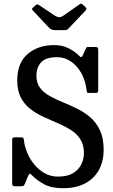

<svg xmlns="http://www.w3.org/2000/svg" viewBox="-20 -1005 614 1041"><path d="M448.5 -521.5Q442.5 -571 420 -610.2Q397.5 -649.5 363.8 -672.2Q330 -695 289 -695Q228.5 -695 203 -667Q177.5 -639 177.5 -595Q177.5 -554.5 197.2 -528.5Q217 -502.5 249.5 -484.5Q282 -466.5 321 -450.5Q360 -434.5 398.8 -415.5Q437.5 -396.5 470 -368.5Q502.5 -340.5 522.2 -298Q542 -255.5 542 -193Q542 -97.5 483.8 -41Q425.5 15.5 321.5 15.5Q259 15.5 219.8 -5.8Q180.5 -27 155 -53Q144.5 -65.5 140.5 -62.8Q136.5 -60 129.5 -44.5L115 -9Q111 1 106.8 3Q102.5 5 88 5H66Q54 5 50 2Q46 -1 46 -13V-245Q46 -256 50 -258.2Q54 -260.5 65 -260.5H93.5Q104.5 -260.5 106.8 -256.2Q109 -252 110 -242.5Q113.5 -210 128 -175.8Q142.5 -141.5 166.5 -112.5Q190.5 -83.5 222.8 -65.5Q255 -47.5 294.5 -47.5Q346 -47.5 376.8 -66.5Q407.5 -85.5 421.2 -114.5Q435 -143.5 435 -174.5Q435 -220 415.5 -250.2Q396 -280.5 363.8 -300.8Q331.5 -321 293 -337.2Q254.5 -353.5 216 -371.2Q177.5 -389 145.2 -413.5Q113 -438 93.2 -475.5Q73.5 -513 73.5 -569Q73.5 -664 130 -712.2Q186.5 -760.5 273.5 -760.5Q316.5 -760.5 350 -744.2Q383.5 -728 407.5 -704Q416 -695 420.2 -695.2Q424.5 -695.5 431 -709.5L446 -743Q448 -747.5 450 -748.8Q452 -750 459 -750H497Q507 -750 509.8 -746.5Q512.5 -743 512.5 -732.5V-516Q512.5 -505 508.5 -503Q504.5 -501 494 -501H467.5Q452.5 -501 451.5 -504.5Q450.5 -508 448.5 -521.5ZM244.5 -856 160.5 -945.5Q154.5 -951.5 153.8 -955.2Q153 -959 159.5 -964.5L172.5 -976Q180 -982 183.5 -981.2Q187 -980.5 195.5 -975L276 -921Q290 -912 300.8 -911.8Q311.5 -911.5 325 -921L410.5 -981Q418 -986.5 421.8 -985Q425.5 -983.5 432 -977L441 -968.5Q448 -962 448.8 -958.2Q449.5 -954.5 443.5 -947.5L354 -853Q348.5 -847.5 344.5 -844.5Q340.5 -841.5 329 -841.5H281.5Q267 -841.5 259.2 -845.2Q251.5 -849 244.5 -856Z"/></svg>

Font: Besley* Narrow Medium
Style: Regular
Weight: 500
Width: 4
Designer: Owen Earl
Foundry: indestructible type*
Version: Version 3.000; ttfautohint (v1.8.3)